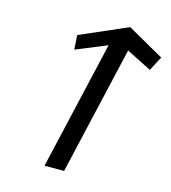

<svg xmlns="http://www.w3.org/2000/svg" viewBox="-127 -1005 973 1093"><g transform="rotate(15 359.5 -459.0)"><path d="M527.3 -771.7 675.1 -696.9 719.4 -781.5 504.4 -903.2 224.4 -781.4 229.7 -696.9 412 -771.7 237.3 -15H352.6Z"/></g></svg>

Font: Stormning
Style: LightObl
Weight: 400
Designer: Robert Jablonski, Mew Too
Foundry: Cannot Into Space Fonts
Version: Version 0.90